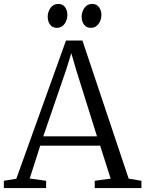

<svg xmlns="http://www.w3.org/2000/svg" viewBox="-24 -956 740 976"><path d="M59 -47.5 311.5 -750H395L630 -48L695 -37V0H457.5V-37L538.5 -48L485 -215.5H180.5L127 -48.5L210.5 -37V0H-4.5V-37ZM469 -263 362.5 -603 338.5 -685.5 312 -600.5 196 -263ZM264.5 -814.5Q242.5 -814.5 230.5 -830.8Q218.5 -847 218.5 -871Q218.5 -895.5 232.8 -915.8Q247 -936 271.5 -936H272.5Q294.5 -936 306.5 -919.8Q318.5 -903.5 318.5 -879.5Q318.5 -855 304.2 -834.8Q290 -814.5 265.5 -814.5ZM437 -814.5Q415.5 -814.5 403.2 -830.8Q391 -847 391 -871Q391 -895.5 405.2 -915.8Q419.5 -936 444.5 -936H445.5Q467 -936 479.2 -919.8Q491.5 -903.5 491.5 -879.5Q491.5 -855 477.2 -834.8Q463 -814.5 438 -814.5Z"/></svg>

Font: Merriweather 48pt Light
Style: Regular
Weight: 300
Version: Version 2.100